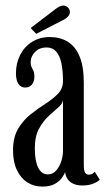

<svg xmlns="http://www.w3.org/2000/svg" viewBox="-20 -662 382 692"><path d="M133 10.5Q102.5 10.5 78.8 -4.5Q55 -19.5 41 -48.8Q27 -78 27 -120.5Q27 -167 45.2 -197.8Q63.5 -228.5 90.2 -249.8Q117 -271 144 -288.2Q171 -305.5 189 -324.2Q207 -343 207 -369.5Q207 -407 201.2 -434.2Q195.5 -461.5 182.5 -476.2Q169.5 -491 147.5 -491Q122.5 -491 106.5 -475Q90.5 -459 90.5 -438Q90.5 -427 94 -420Q97.5 -413 100.8 -405.8Q104 -398.5 104 -386Q104 -368.5 95.2 -357.5Q86.5 -346.5 70.5 -346.5Q55 -346.5 46.2 -360Q37.5 -373.5 37.5 -397.5Q37.5 -434.5 52.8 -464.2Q68 -494 95.8 -511.2Q123.5 -528.5 159.5 -528.5Q196.5 -528.5 224 -511.8Q251.5 -495 266.8 -458.8Q282 -422.5 282 -363V-69Q282 -47.5 286.5 -40Q291 -32.5 300 -32.5Q308.5 -32.5 313.8 -36.2Q319 -40 321.5 -43L339.5 -14.5Q333 -7 316.2 -0.2Q299.5 6.5 278 6.5Q257 6.5 243.2 -0.2Q229.5 -7 222.8 -18Q216 -29 214.5 -42Q212 -33.5 203 -21Q194 -8.5 177.2 1Q160.5 10.5 133 10.5ZM152.5 -33.5Q170.5 -33.5 182.8 -47.8Q195 -62 201 -81.5Q207 -101 207 -117V-302.5Q206 -288.5 190.2 -275Q174.5 -261.5 155 -243.5Q135.5 -225.5 120.5 -198Q105.5 -170.5 105.5 -127.5Q105.5 -81.5 117.8 -57.5Q130 -33.5 152.5 -33.5ZM110.5 -540 90.5 -561 179 -628.5Q186.5 -634.5 194 -638.2Q201.5 -642 208.5 -642Q215 -642 220.5 -638.5Q226 -635 229 -629.5Q232 -624.5 232 -619Q232 -609.5 223.8 -601.2Q215.5 -593 203 -587.5Z"/></svg>

Font: Imbue Thin 10pt
Style: Regular
Weight: 400
Version: Version 1.102